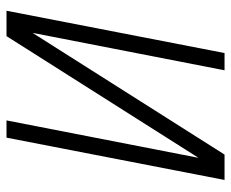

<svg xmlns="http://www.w3.org/2000/svg" viewBox="-80 -630 710 590"><g transform="rotate(-90 275.0 -335.0)"><path d="M17 0 147 -670H200L85 -80L459 -670H537L407 0H354L469 -590L95 0Z"/></g></svg>

Font: Lode Dark
Style: Italic
Weight: 400
Italic angle: -11°
Monospace: yes
Designer: Belleve Invis
Foundry: Belleve Invis
Version: Version 29.2.0; ttfautohint (v1.8.3)